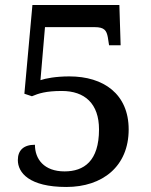

<svg xmlns="http://www.w3.org/2000/svg" viewBox="-20 -734 599 764"><path d="M244 10C388 10 492 -72 492 -219C492 -360 392 -430 256 -430C202 -430 161 -422 141 -415L159 -626H357C396 -626 404 -612 409 -586L414 -554H460L455 -714H109L77 -361L107 -351C133 -362 162 -372 226 -372C317 -372 374 -322 374 -219C374 -93 314 -52 237 -52C155 -52 119 -101 119 -158C74 -158 51 -136 51 -97C51 -47 96 10 244 10Z"/></svg>

Font: Noto Serif Yezidi Medium
Style: Regular
Weight: 500
Designer: Dalton Maag Ltd
Foundry: Dalton Maag Ltd
Version: Version 1.001